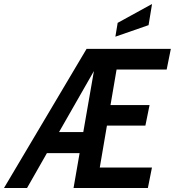

<svg xmlns="http://www.w3.org/2000/svg" viewBox="-74 -946 880 966"><path d="M-54 0 361.5 -700H785.5L764.5 -596H512.5L482 -417.5H678.5L657.5 -314H464L428 -103H690.5L670 0H296L326.5 -175.5H162L62 0ZM223 -281.5H345L398.5 -588.5ZM506.5 -761.5 518 -831 691 -926 673.5 -819.5Z"/></svg>

Font: Cabin Condensed SemiBold
Style: Italic
Weight: 600
Width: 3
Italic angle: -10°
Designer: Pablo Impallari
Foundry: Pablo Impallari. http://www.impallari.com Igino Marini. http://www.ikern.com
Version: Version 3.001; ttfautohint (v1.8.3)